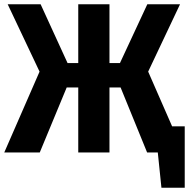

<svg xmlns="http://www.w3.org/2000/svg" viewBox="-27 -713 884 898"><path d="M837 -122V165H728L711 0H661L537 -304H485V0H339V-304H285L159 0H-7L158 -378L9 -693H163L289 -418H339V-693H485V-418H534L662 -693H815L666 -378L778 -122Z"/></svg>

Font: Fira Sans Condensed
Style: Bold
Weight: 700
Width: 3
Designer: bBox Type GmbH & Carrois Corporate GbR & Edenspiekermann AG
Foundry: bBox Type GmbH & Carrois Corporate GbR & Edenspiekermann AG
Version: Version 4.301